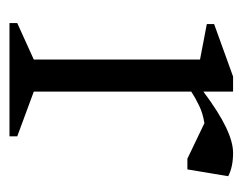

<svg xmlns="http://www.w3.org/2000/svg" viewBox="-72 -428 500 395"><g transform="rotate(90 177.5 -230.0)"><path d="M27 0V-16L102 -50V-392L29 -406V-421L137 -460H168V-399Q211 -431 241.5 -445.5Q272 -460 294 -460Q323 -460 342 -450L328 -366H306L233 -401Q213 -398 196.5 -390Q180 -382 168 -374V-50L260 -16V0Z"/></g></svg>

Font: Ancizar Serif Light
Style: Regular
Weight: 300
Designer: Cesar Puertas, Viviana Monsalve, Julian Moncada, Julian Prieto, Jose Castro, Felipe Aragon, Mariel Hernandez, Sara Alarc
Version: Version 8.100